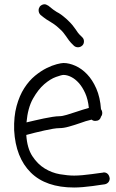

<svg xmlns="http://www.w3.org/2000/svg" viewBox="-20 -836 533 881"><path d="M271.5 -492.2Q262.7 -492.2 236.8 -482.9Q210.9 -473.6 183.1 -449.7Q155.3 -425.8 131.3 -383.3Q107.4 -340.8 101.6 -274.4Q118.2 -278.3 139.2 -283.2Q160.2 -288.1 181.2 -292.5Q202.1 -296.9 221.2 -299.8Q240.2 -302.7 252 -302.7Q265.6 -302.7 286.6 -309.1Q307.6 -315.4 328.1 -322.3Q344.7 -328.1 359.4 -332.5Q374 -336.9 387.7 -340.8Q383.8 -379.9 371.1 -408.2Q358.4 -436.5 341.8 -455.1Q325.2 -473.6 306.6 -482.9Q288.1 -492.2 271.5 -492.2ZM456.1 -44.9Q466.8 -44.9 474.1 -38.1Q481.4 -31.2 483.4 -17.6Q483.4 -6.8 477.1 0.5Q470.7 7.8 460 9.8Q458 9.8 442.4 12.2Q426.8 14.6 405.3 17.6Q383.8 20.5 360.4 22.5Q336.9 24.4 320.3 24.4Q190.4 24.4 121.1 -44.4Q51.8 -113.3 44.9 -238.3Q43 -301.8 56.2 -349.6Q69.3 -397.5 91.3 -431.6Q113.3 -465.8 140.6 -488.3Q168 -510.7 193.8 -523.4Q219.7 -536.1 240.7 -541.5Q261.7 -546.9 271.5 -546.9Q296.9 -546.9 325.7 -534.2Q354.5 -521.5 379.4 -495.6Q404.3 -469.7 421.9 -429.7Q439.5 -389.6 443.4 -335Q449.2 -327.1 449.2 -317.4Q449.2 -307.6 443.4 -300.8Q438.5 -281.2 417 -281.2Q407.2 -281.2 400.4 -287.1Q374 -281.2 345.7 -270.5Q320.3 -261.7 295.9 -254.9Q271.5 -248 252 -248Q241.2 -248 223.1 -245.1Q205.1 -242.2 183.6 -237.3Q162.1 -232.4 140.1 -227.1Q118.2 -221.7 100.6 -216.8Q104.5 -156.2 128.4 -119.6Q152.3 -83 185.1 -63Q217.8 -43 254.4 -36.6Q291 -30.3 320.3 -30.3Q335.9 -30.3 358.4 -32.2Q380.9 -34.2 401.4 -37.1Q421.9 -40 437.5 -42L452.1 -43.9ZM327.1 -701.2Q332 -693.4 337.9 -685.5Q343.8 -677.7 356.4 -666Q365.2 -658.2 365.2 -646.5Q365.2 -634.8 358.4 -627.9Q349.6 -619.1 337.9 -619.1Q327.1 -619.1 319.3 -626Q303.7 -640.6 295.9 -651.4Q288.1 -662.1 282.2 -670.9Q276.4 -678.7 270.5 -686.5Q264.6 -694.3 251 -706.1Q237.3 -718.8 228.5 -724.6Q219.7 -730.5 211.9 -735.4Q203.1 -740.2 192.9 -747.1Q182.6 -753.9 166 -767.6Q157.2 -776.4 157.2 -789.1Q157.2 -797.9 163.1 -806.6Q172.9 -816.4 184.6 -816.4Q191.4 -816.4 202.1 -809.6Q215.8 -797.9 224.1 -792Q232.4 -786.1 240.2 -781.2Q250 -776.4 260.3 -769Q270.5 -761.7 287.1 -747.1Q303.7 -731.4 312.5 -720.7Q321.3 -710 327.1 -701.2Z"/></svg>

Font: Coming Soon
Style: Regular
Weight: 400
Designer: Dathan Boardman
Foundry: Open Window
Version: Version 1.000